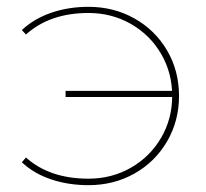

<svg xmlns="http://www.w3.org/2000/svg" viewBox="-20 -539 604 562"><path d="M44 -64 56 -78Q125 -16 239 -16Q307 -16 363 -48Q419 -80 451.5 -135.5Q484 -191 484 -258Q484 -326 451.5 -381.5Q419 -437 363 -469Q307 -501 239 -501Q126 -501 56 -438L44 -451Q79 -484 129.5 -501.5Q180 -519 239 -519Q313 -519 373.5 -485Q434 -451 469 -391.5Q504 -332 504 -258Q504 -185 469 -125Q434 -65 373.5 -31Q313 3 239 3Q180 3 129.5 -14Q79 -31 44 -64ZM172 -273H491V-255H172Z"/></svg>

Font: iiserrat Thin
Style: Regular
Weight: 100
Designer: Akira Ohta
Foundry: Akira Ohta
Version: Version 1.200;Glyphs 3.3.1 (3343)